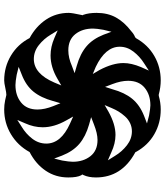

<svg xmlns="http://www.w3.org/2000/svg" viewBox="44 -827 780 908"><g transform="rotate(-90 434.0 -373.0)"><path d="M167 -236.8 129.9 -252.9 150.9 -219.2Q170.9 -186 201.2 -162.6Q231.4 -139.2 267.1 -139.2Q287.6 -139.2 305.9 -147.9Q324.2 -156.7 337.6 -171.9Q351.1 -187 360.4 -202.1Q369.6 -217.3 377 -234.9L391.1 -268.1L359.9 -250Q300.3 -216.8 250 -216.8Q209.5 -216.8 167 -236.8ZM340.8 -82 304.2 -67.9 341.8 -58.1Q377 -51.8 390.1 -51.8Q439.9 -51.8 472.9 -78.9Q505.9 -106 505.9 -157.2Q505.9 -190.9 490.2 -231.9L477.1 -266.1L465.8 -231Q450.2 -173.8 421.1 -138.2Q392.1 -102.5 340.8 -82ZM570.8 -96.2 554.2 -59.1 587.9 -81.1Q620.6 -101.6 643.8 -131.6Q667 -161.6 667 -196.8Q667 -264.6 571.8 -310.1L538.1 -324.2L557.1 -292Q589.8 -230 589.8 -179.2Q589.8 -141.6 570.8 -96.2ZM151.9 -470.2 138.2 -506.8 128.9 -469.2Q123 -435.1 123 -418.9Q123 -369.1 149.4 -335.4Q175.8 -301.8 226.1 -301.8Q256.8 -301.8 299.8 -318.8L334 -332L298.8 -341.8Q242.7 -357.9 207.5 -387.9Q172.4 -418 151.9 -470.2ZM576.2 -422.9 542 -410.2 577.1 -399.9Q633.8 -383.8 668.7 -354.2Q703.6 -324.7 724.1 -272.9L737.8 -235.8L747.1 -273.9Q752.9 -306.2 752.9 -323.2Q752.9 -373.5 726.6 -406.7Q700.2 -439.9 649.9 -439.9Q614.7 -439.9 576.2 -422.9ZM303.2 -432.1 336.9 -417 318.8 -449.2Q286.1 -506.8 286.1 -561Q286.1 -603 305.2 -645L320.8 -681.2L288.1 -660.2Q255.4 -640.6 232.2 -610.6Q209 -580.6 209 -543.9Q209 -474.6 303.2 -432.1ZM386.2 -511.2 399.9 -477.1 410.2 -512.2Q425.8 -569.3 454.8 -605Q483.9 -640.6 535.2 -660.2L571.8 -674.8L534.2 -684.1Q502 -689.9 485.8 -689.9Q436 -689.9 403.1 -663.1Q370.1 -636.2 370.1 -585.9Q370.1 -551.8 386.2 -511.2ZM498 -506.8 483.9 -473.1 515.1 -491.2Q570.8 -523.9 626 -523.9Q666.5 -523.9 708 -505.9L744.1 -490.2L724.1 -522.9Q704.1 -556.2 674.3 -579.6Q644.5 -603 608.9 -603Q539.6 -603 498 -506.8ZM169.9 -119.1 168.9 -122.1 166 -124Q48.8 -188 48.8 -309.1Q48.8 -343.8 60.1 -368.2L63 -374L59.1 -378.9Q48.8 -398.4 48.8 -439.9Q48.8 -500 80.6 -546.9Q112.3 -593.8 168.9 -623Q199.7 -679.2 253.2 -711.2Q306.6 -743.2 370.1 -743.2Q391.6 -743.2 413.1 -738.8L439 -732.9Q449.7 -732.9 472.7 -738Q495.6 -743.2 507.8 -743.2Q571.8 -743.2 625.2 -711.2Q678.7 -679.2 708 -623Q763.7 -592.8 795.4 -545.2Q827.1 -497.6 827.1 -438Q827.1 -422.4 816.9 -376L815.9 -372.1L817.9 -369.1Q827.1 -343.3 827.1 -306.2Q827.1 -253.9 805.4 -214.6Q783.7 -175.3 740.2 -142.1Q725.6 -128.9 711.9 -124L707 -119.1Q675.8 -63.5 623.3 -33.2Q570.8 -2.9 507.8 -2.9Q475.6 -2.9 440.9 -12.2H435.1Q401.9 -2.9 370.1 -2.9Q306.2 -2.9 253.7 -33Q201.2 -63 169.9 -119.1Z"/></g></svg>

Font: Telcell.Market SemBd
Style: Regular
Weight: 600
Designer: Rasmus Andersson, Sedrak Mkrtchyan
Version: Version 3.019;git-0a5106e0b